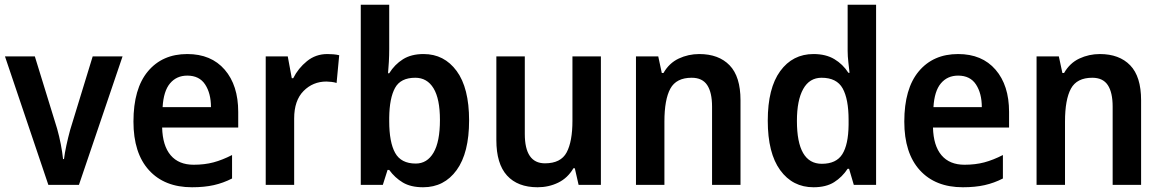

<svg xmlns="http://www.w3.org/2000/svg" viewBox="-20 -780 4905 810"><path d="M184 0 1 -542H127L221 -237Q230 -205 236.5 -171.5Q243 -138 246 -109H250Q253 -134 260 -166.5Q267 -199 276 -232L371 -542H497L313 0Z M770 -552Q871 -552 928 -486Q985 -420 985 -308V-242H664Q666 -165 700 -125Q734 -85 797 -85Q843 -85 880.5 -95Q918 -105 959 -126V-27Q922 -8 882 1Q842 10 790 10Q674 10 608.5 -62Q543 -134 543 -267Q543 -406 604 -479Q665 -552 770 -552ZM770 -461Q725 -461 697.5 -428.5Q670 -396 666 -328H870Q870 -386 845.5 -423.5Q821 -461 770 -461Z M1361 -552Q1372 -552 1385.5 -551Q1399 -550 1411 -547L1400 -430Q1391 -433 1378.5 -434.5Q1366 -436 1357 -436Q1300 -436 1260.5 -396Q1221 -356 1221 -280V0H1101V-542H1194L1211 -450H1217Q1238 -492 1275 -522Q1312 -552 1361 -552Z M1622 -573Q1622 -547 1620.5 -519Q1619 -491 1617 -471H1622Q1645 -508 1680 -530Q1715 -552 1767 -552Q1854 -552 1906.5 -480.5Q1959 -409 1959 -272Q1959 -135 1906.5 -62.5Q1854 10 1765 10Q1713 10 1679.5 -10Q1646 -30 1622 -63H1615L1595 0H1502V-760H1622ZM1732 -452Q1670 -452 1646.5 -409Q1623 -366 1622 -284V-269Q1622 -180 1647 -135Q1672 -90 1734 -90Q1782 -90 1809 -136Q1836 -182 1836 -274Q1836 -363 1809 -407.5Q1782 -452 1732 -452Z M2515 -542V0H2421L2405 -70H2399Q2375 -29 2335 -9.5Q2295 10 2248 10Q2164 10 2119 -39.5Q2074 -89 2074 -189V-542H2194V-215Q2194 -91 2279 -91Q2346 -91 2370.5 -137Q2395 -183 2395 -271V-542Z M2930 -552Q3012 -552 3058 -504.5Q3104 -457 3104 -357V0H2984V-330Q2984 -390 2963.5 -421Q2943 -452 2898 -452Q2833 -452 2808 -406Q2783 -360 2783 -267V0H2663V-542H2757L2772 -472H2779Q2803 -514 2843.5 -533Q2884 -552 2930 -552Z M3412 10Q3324 10 3271.5 -62Q3219 -134 3219 -271Q3219 -408 3271.5 -480Q3324 -552 3412 -552Q3464 -552 3500 -530.5Q3536 -509 3559 -473H3564Q3562 -492 3559 -517.5Q3556 -543 3556 -566V-760H3676V0H3582L3562 -68H3556Q3533 -33 3499 -11.5Q3465 10 3412 10ZM3447 -89Q3508 -89 3533.5 -129.5Q3559 -170 3560 -253V-274Q3560 -362 3535 -407Q3510 -452 3446 -452Q3395 -452 3368.5 -404.5Q3342 -357 3342 -270Q3342 -89 3447 -89Z M4022 -552Q4123 -552 4180 -486Q4237 -420 4237 -308V-242H3916Q3918 -165 3952 -125Q3986 -85 4049 -85Q4095 -85 4132.5 -95Q4170 -105 4211 -126V-27Q4174 -8 4134 1Q4094 10 4042 10Q3926 10 3860.5 -62Q3795 -134 3795 -267Q3795 -406 3856 -479Q3917 -552 4022 -552ZM4022 -461Q3977 -461 3949.5 -428.5Q3922 -396 3918 -328H4122Q4122 -386 4097.5 -423.5Q4073 -461 4022 -461Z M4620 -552Q4702 -552 4748 -504.5Q4794 -457 4794 -357V0H4674V-330Q4674 -390 4653.5 -421Q4633 -452 4588 -452Q4523 -452 4498 -406Q4473 -360 4473 -267V0H4353V-542H4447L4462 -472H4469Q4493 -514 4533.5 -533Q4574 -552 4620 -552Z"/></svg>

Font: Noto Sans Malayalam SemiCondensed SemiBold
Style: Regular
Weight: 600
Width: 4
Designer: Jelle Bosma - Monotype Design Team
Foundry: Monotype Imaging Inc.
Version: Version 2.104; ttfautohint (v1.8.4.7-5d5b)